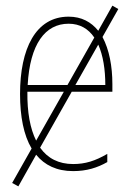

<svg xmlns="http://www.w3.org/2000/svg" viewBox="-20 -596 468 680"><path d="M45 64 108 -48C138 -11 181 10 239 10C287 10 325 -2 360 -22V-51C317 -26 282 -15 239 -15C188 -15 149 -35 122 -73L234 -271H378V-298C378 -361 367 -420 343 -465L399 -564L378 -576L328 -487C303 -518 269 -537 223 -537C106 -537 51 -423 51 -263C51 -183 64 -117 92 -70L23 52ZM223 -512C263 -512 293 -494 314 -463L219 -295H78C86 -440 140 -512 223 -512ZM353 -295H247L328 -438C345 -400 353 -350 353 -295ZM77 -271H206L108 -98C87 -140 76 -198 77 -271Z"/></svg>

Font: Noto Sans Condensed Thin
Style: Regular
Weight: 100
Width: 3
Designer: Monotype Design Team
Foundry: Monotype Imaging Inc.
Version: Version 2.013